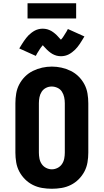

<svg xmlns="http://www.w3.org/2000/svg" viewBox="-20 -1157 640 1185"><path d="M300 8Q270 8 240 3Q210 -2 183 -15.5Q156 -29 134.5 -50.5Q113 -72 99 -98.5Q85 -125 80 -155Q75 -185 75 -215V-520Q75 -550 80 -580Q85 -610 99 -636.5Q113 -663 134.5 -684.5Q156 -706 183.5 -719.5Q211 -733 240.5 -739.5Q270 -746 300 -746Q330 -746 359.5 -739.5Q389 -733 416.5 -719.5Q444 -706 465.5 -684.5Q487 -663 501 -636.5Q515 -610 520 -580Q525 -550 525 -520V-215Q525 -185 520 -155Q515 -125 501 -98.5Q487 -72 465.5 -50.5Q444 -29 417 -15.5Q390 -2 360 3Q330 8 300 8ZM300 -112Q318 -112 335 -120.5Q352 -129 362.5 -144.5Q373 -160 376.5 -178.5Q380 -197 380 -215V-520Q380 -539 376 -557.5Q372 -576 362 -591.5Q352 -607 334.5 -615Q317 -623 299 -623Q280 -623 263.5 -614.5Q247 -606 237 -590.5Q227 -575 223.5 -556.5Q220 -538 220 -520V-215Q220 -197 223.5 -178.5Q227 -160 237.5 -144.5Q248 -129 265 -120.5Q282 -112 300 -112ZM356 -810Q349 -810 342 -811Q335 -812 329 -813.5Q323 -815 316 -818Q309 -821 303.5 -824Q298 -827 292 -831.5Q286 -836 280.5 -840.5Q275 -845 270.5 -849.5Q266 -854 262 -858.5Q258 -863 252.5 -868.5Q247 -874 244 -878Q240 -873 237.5 -870Q235 -867 232 -863Q229 -859 225.5 -853.5Q222 -848 218 -841.5Q214 -835 209.5 -828Q205 -821 201 -812L99 -858Q107 -871 114 -882.5Q121 -894 128 -904Q135 -914 142 -923Q149 -932 156.5 -939.5Q164 -947 174.5 -955Q185 -963 195.5 -968.5Q206 -974 218.5 -977Q231 -980 244 -980Q251 -980 258 -979Q265 -978 271 -976.5Q277 -975 284 -972Q291 -969 296.5 -966Q302 -963 308 -958.5Q314 -954 319.5 -949.5Q325 -945 329.5 -940.5Q334 -936 338 -931.5Q342 -927 347 -921.5Q352 -916 356 -912Q360 -917 362.5 -919.5Q365 -922 368 -926.5Q371 -931 374.5 -936.5Q378 -942 382 -948.5Q386 -955 390.5 -962Q395 -969 399 -978L501 -932Q493 -919 486 -907.5Q479 -896 472 -885.5Q465 -875 458 -866.5Q451 -858 443.5 -850.5Q436 -843 425.5 -835Q415 -827 404.5 -821.5Q394 -816 381.5 -813Q369 -810 356 -810ZM450 -1043H150V-1137H450Z"/></svg>

Font: Iosevka Slab Heavy Extended
Style: Regular
Weight: 900
Width: 7
Monospace: yes
Designer: Belleve Invis
Foundry: Belleve Invis
Version: Version 11.1.0; ttfautohint (v1.8.3)